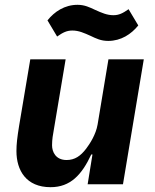

<svg xmlns="http://www.w3.org/2000/svg" viewBox="-20 -761 640 793"><path d="M342 0H487.9L573.9 -516H427.9L383.2 -247.2C376.1 -204.9 350.9 -166.9 335.9 -147C312.9 -116.8 289.1 -100.1 255 -100.1C209.9 -100.1 195 -133.9 195 -160.9C195 -186.1 198.9 -206 202.1 -224.1L251.1 -516H105.1L58.9 -241.1C51.1 -192.8 47.9 -165.8 47.9 -137.1C47.9 -57.2 88.1 12.1 188.9 12.1C271 12.1 317.8 -39.1 356.9 -122.9H361.9ZM176.1 -676.8 215.9 -610.1C240.1 -627.1 256 -634.9 279.1 -634.9C305 -634.9 327.1 -625 354 -612.9C377.1 -601.9 397 -592 426.8 -592C480.1 -592 522 -620 551.1 -655.9L511 -723C486.9 -706 470.9 -698.2 448.2 -698.2C421.9 -698.2 399.9 -708.1 372.9 -720.2C350.1 -730.8 329.9 -741.1 300.1 -741.1C247.2 -741.1 204.9 -713.1 176.1 -676.8Z"/></svg>

Font: Margiela Mono Italic Bold It
Style: Regular
Weight: 700
Designer: Mike Abbink, Paul van der Laan, Pieter van Rosmalen
Foundry: Bold Monday
Version: Version 2.003 2021